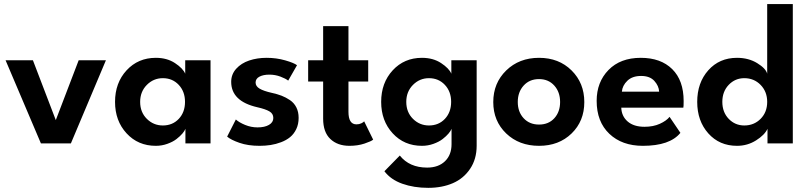

<svg xmlns="http://www.w3.org/2000/svg" viewBox="-20 -708 3980 948"><path d="M7.5 -410.5H142.5L255.5 -115L368.5 -410.5H503L330 0H182Z M895.5 0V-72Q892 -62 880.8 -48.8Q869.5 -35.5 851.5 -21.5Q833.5 -7.5 806.2 2.2Q779 12 749.5 12Q661.5 12 604.8 -49.8Q548 -111.5 548 -205Q548 -299 605 -360.8Q662 -422.5 749.5 -422.5Q804.5 -422.5 844 -396.5Q883.5 -370.5 894.5 -344V-410.5H1019.5V0ZM672 -205Q672 -154 705 -121.2Q738 -88.5 784 -88.5Q832 -88.5 862.8 -121.2Q893.5 -154 893.5 -205Q893.5 -256 862.5 -289Q831.5 -322 784 -322Q738 -322 705 -288.8Q672 -255.5 672 -205Z M1296.5 -422.5Q1345 -422.5 1388.2 -410Q1431.5 -397.5 1446.5 -386L1403 -310Q1390.5 -320 1364.5 -329.8Q1338.5 -339.5 1310 -339.5Q1280 -339.5 1261 -329.5Q1242 -319.5 1242 -300.5Q1242 -282 1262 -270.2Q1282 -258.5 1322 -249.5Q1349.5 -243.5 1370.2 -235.5Q1391 -227.5 1411.5 -213.8Q1432 -200 1443.2 -177.8Q1454.5 -155.5 1454.5 -126Q1454.5 -95 1442.8 -70.5Q1431 -46 1412.2 -30.8Q1393.5 -15.5 1367.8 -5.8Q1342 4 1316 8Q1290 12 1262 12Q1204.5 12 1162.2 -2.8Q1120 -17.5 1101.5 -33.5L1144.5 -118Q1160.5 -103.5 1190.2 -91.2Q1220 -79 1251.5 -79Q1287 -79 1308.2 -91.5Q1329.5 -104 1329.5 -125.5Q1329.5 -147 1310 -158.2Q1290.5 -169.5 1250.5 -178.5Q1121.5 -208 1121.5 -304Q1121.5 -341 1146.2 -368.5Q1171 -396 1210.2 -409.2Q1249.5 -422.5 1296.5 -422.5Z M1501.5 -410.5H1575.5V-579H1700.5V-410.5H1798V-305.5H1700.5V-156Q1700.5 -94 1740 -94Q1753.5 -94 1764.2 -99.2Q1775 -104.5 1778 -109L1822.5 -18.5Q1813.5 -10.5 1780 0.8Q1746.5 12 1705.5 12Q1646.5 12 1611 -21.8Q1575.5 -55.5 1575.5 -122V-305.5H1501.5Z M2094.5 219.5Q2023.5 219.5 1966.5 199.2Q1909.5 179 1878 137.5L1954 60Q2001.5 119.5 2089 119.5Q2144.5 119.5 2177 88.2Q2209.5 57 2209.5 4V-72Q2206 -62 2194.8 -48.8Q2183.5 -35.5 2165.5 -21.5Q2147.5 -7.5 2120.2 2.2Q2093 12 2063.5 12Q1975.5 12 1918.8 -49.8Q1862 -111.5 1862 -205Q1862 -299 1919 -360.8Q1976 -422.5 2063.5 -422.5Q2118.5 -422.5 2158 -396.5Q2197.5 -370.5 2208.5 -344V-410.5H2333.5V11.5Q2333.5 77.5 2301.2 125.5Q2269 173.5 2215.8 196.5Q2162.5 219.5 2094.5 219.5ZM1986 -205Q1986 -154 2019 -121.2Q2052 -88.5 2098 -88.5Q2146 -88.5 2176.8 -121.2Q2207.5 -154 2207.5 -205Q2207.5 -256 2176.5 -289Q2145.5 -322 2098 -322Q2052 -322 2019 -288.8Q1986 -255.5 1986 -205Z M2641.5 12Q2543 12 2479.2 -49.2Q2415.5 -110.5 2415.5 -204Q2415.5 -298 2479.5 -360.2Q2543.5 -422.5 2641.5 -422.5Q2739.5 -422.5 2802.2 -360.2Q2865 -298 2865 -204Q2865 -110 2802.2 -49Q2739.5 12 2641.5 12ZM2641.5 -317.5Q2594.5 -317.5 2565.5 -285.5Q2536.5 -253.5 2536.5 -204.5Q2536.5 -155.5 2565.5 -124.2Q2594.5 -93 2641.5 -93Q2688.5 -93 2717 -124.2Q2745.5 -155.5 2745.5 -204.5Q2745.5 -253.5 2716.8 -285.5Q2688 -317.5 2641.5 -317.5Z M3047.5 -176.5Q3049 -134 3079.2 -108Q3109.5 -82 3162 -82Q3205.5 -82 3238 -96.8Q3270.5 -111.5 3286 -131L3339.5 -52Q3287.5 12 3154 12Q3051 12 2988.5 -47.5Q2926 -107 2926 -210Q2926 -302.5 2984.5 -362.5Q3043 -422.5 3144 -422.5Q3242.5 -422.5 3299 -366.8Q3355.5 -311 3355.5 -209Q3355.5 -181.5 3354 -176.5ZM3234.5 -255.5Q3233 -284 3210.8 -308.5Q3188.5 -333 3145.5 -333Q3102 -333 3077.5 -309.2Q3053 -285.5 3050.5 -255.5Z M3894.5 0H3769.5V-72Q3755.5 -41.5 3713 -14.8Q3670.5 12 3619 12Q3532 12 3477.2 -49.5Q3422.5 -111 3422.5 -205Q3422.5 -299.5 3477.2 -361Q3532 -422.5 3619 -422.5Q3676 -422.5 3718.8 -396.2Q3761.5 -370 3768 -344V-688H3894.5ZM3655 -88.5Q3703 -88.5 3735.5 -121.2Q3768 -154 3768 -205Q3768 -255.5 3735.5 -288.8Q3703 -322 3655 -322Q3609.5 -322 3578 -289Q3546.5 -256 3546.5 -205Q3546.5 -154 3578 -121.2Q3609.5 -88.5 3655 -88.5Z"/></svg>

Font: League Spartan SemiBold
Style: Regular
Weight: 600
Foundry: The League of Moveable Type
Version: Version 2.002